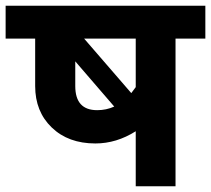

<svg xmlns="http://www.w3.org/2000/svg" viewBox="-55 -653 743 676"><path d="M-35.2 -632.8H668V-517.1H563V2.9H422.9V-190.9Q355 -147.9 280.8 -147.9Q185.5 -147.9 127.2 -204.1Q68.8 -260.3 68.8 -350.1V-517.1H-35.2ZM287.1 -265.1Q319.3 -265.1 347.2 -277.8L210 -437V-350.1Q210 -265.1 287.1 -265.1ZM407.2 -325.2Q409.7 -328.6 415 -335.7Q420.4 -342.8 422.9 -346.2V-517.1H241.2Z"/></svg>

Font: LT Superior
Style: Bold
Weight: 400
Designer: Daniel Lyons
Foundry: LyonsType
Version: Version 1.000